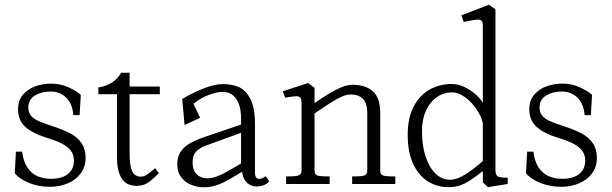

<svg xmlns="http://www.w3.org/2000/svg" viewBox="-20 -780 2593 814"><path d="M42.5 -45 47.5 -137H74Q78.5 -97.5 94.8 -71.8Q111 -46 136.8 -34Q162.5 -22 196 -22Q243 -22 268.2 -42.5Q293.5 -63 293.5 -99.5Q293.5 -124.5 279.8 -142Q266 -159.5 241 -172Q216 -184.5 176.5 -196.5Q119 -214 87.8 -241.8Q56.5 -269.5 56.5 -317.5Q56.5 -355 77.8 -379.2Q99 -403.5 131 -414.5Q163 -425.5 196.5 -425.5Q236 -425.5 270.2 -410Q304.5 -394.5 322.5 -378L317.5 -292H291Q287 -340.5 260.5 -366.2Q234 -392 194.5 -392Q155.5 -392 127.8 -375Q100 -358 100 -324Q100 -302.5 111.8 -289Q123.5 -275.5 144 -266.5Q164.5 -257.5 205.5 -244Q251 -229 279.8 -213.5Q308.5 -198 325.8 -173Q343 -148 343 -110Q343 -72.5 322.2 -44.8Q301.5 -17 267 -2.5Q232.5 12 192 12Q144 12 103.8 -4.2Q63.5 -20.5 42.5 -45Z M476 -114V-380.5H397V-409Q465 -420.5 493.5 -471.5H529.5V-413H657.5V-380.5H529.5V-131Q529.5 -94 534.5 -72Q539.5 -50 550 -40.5Q560.5 -31 577 -31Q590 -31 603 -39.5Q616 -48 637.5 -67L653.5 -46Q622 -14 603 -3Q584 8 558 8Q535.5 8 517.5 -2Q499.5 -12 487.8 -39Q476 -66 476 -114Z M731.5 -83.5Q731.5 -114.5 745.5 -136Q759.5 -157.5 784.2 -171.8Q809 -186 848 -199.5L1002 -252V-276Q1002 -315.5 991.8 -341.2Q981.5 -367 964 -378.8Q946.5 -390.5 923.5 -390.5Q903 -390.5 878.5 -382.5Q854 -374.5 832.8 -362.5Q811.5 -350.5 800.5 -339.5L828.5 -280.5L762.5 -250L752.5 -360Q789.5 -383 838.8 -403.2Q888 -423.5 925 -423.5Q962.5 -423.5 991.8 -411.2Q1021 -399 1041 -361.5Q1061 -324 1061 -253V-48Q1061 -26 1074 -22.2Q1087 -18.5 1106.5 -33L1121.5 -11Q1112 0 1098 5.2Q1084 10.5 1067 10.5Q1054 10.5 1041.2 4.5Q1028.5 -1.5 1018.8 -15.5Q1009 -29.5 1006.5 -52Q963 -25.5 939 -12.5Q915 0.5 892.2 7.2Q869.5 14 843 14Q817.5 14 791.8 4Q766 -6 748.8 -28Q731.5 -50 731.5 -83.5ZM1002 -87V-217L852 -162.5Q825.5 -153 811 -137Q796.5 -121 796.5 -91Q796.5 -58 814.2 -41Q832 -24 858 -24Q875.5 -24 894.2 -30.2Q913 -36.5 936.2 -49Q959.5 -61.5 1002 -87Z M1537 -61V-302Q1537 -379.5 1466.5 -379.5Q1442.5 -379.5 1409.2 -360.8Q1376 -342 1310.5 -297V-341Q1351 -368.5 1376.5 -384Q1402 -399.5 1427.5 -410Q1453 -420.5 1475.5 -420.5Q1529.5 -420.5 1560.8 -393Q1592 -365.5 1592 -299.5V-61Q1592 -47 1596.5 -41.2Q1601 -35.5 1613.5 -33.8Q1626 -32 1656 -32V0H1473V-32Q1503 -32 1515.5 -33.8Q1528 -35.5 1532.5 -41.2Q1537 -47 1537 -61ZM1258.5 -58V-340Q1258.5 -359 1253.2 -365.8Q1248 -372.5 1235 -372Q1222 -371.5 1189 -366L1179 -393L1286 -428L1313.5 -408V-61Q1313.5 -47 1318 -41.2Q1322.5 -35.5 1335 -33.8Q1347.5 -32 1377.5 -32V0H1193V-32Q1220 -32 1233.2 -33.5Q1246.5 -35 1252.5 -40.5Q1258.5 -46 1258.5 -58Z M1708.5 -209Q1708.5 -282 1734.8 -330.2Q1761 -378.5 1803.2 -401.2Q1845.5 -424 1894.5 -424Q1923.5 -424 1951 -410.2Q1978.5 -396.5 1998.8 -377.8Q2019 -359 2027 -344.5V-670Q2027 -686.5 2021.2 -692.2Q2015.5 -698 1999.8 -696.5Q1984 -695 1946 -687L1936 -715L2053 -760L2080.5 -740V-60.5Q2080.5 -45 2085 -38Q2089.5 -31 2099.8 -28.8Q2110 -26.5 2132.5 -26.5V0L2048.5 13.5L2027 -7V-54.5Q1991 -26.5 1969.5 -13Q1948 0.5 1927.5 7Q1907 13.5 1881 13.5Q1835 13.5 1796 -9.8Q1757 -33 1732.8 -82.8Q1708.5 -132.5 1708.5 -209ZM2027 -97V-257Q2022 -284 2001.5 -315Q1981 -346 1952.5 -367.2Q1924 -388.5 1895 -388.5Q1862.5 -388.5 1833.5 -369.2Q1804.5 -350 1786.8 -312.5Q1769 -275 1769 -223.5Q1769 -163.5 1784.2 -116.8Q1799.5 -70 1826.5 -44Q1853.5 -18 1888 -18Q1916.5 -18 1951.8 -40Q1987 -62 2027 -97Z M2210 -45 2215 -137H2241.5Q2246 -97.5 2262.2 -71.8Q2278.5 -46 2304.2 -34Q2330 -22 2363.5 -22Q2410.5 -22 2435.8 -42.5Q2461 -63 2461 -99.5Q2461 -124.5 2447.2 -142Q2433.5 -159.5 2408.5 -172Q2383.5 -184.5 2344 -196.5Q2286.5 -214 2255.2 -241.8Q2224 -269.5 2224 -317.5Q2224 -355 2245.2 -379.2Q2266.5 -403.5 2298.5 -414.5Q2330.5 -425.5 2364 -425.5Q2403.5 -425.5 2437.8 -410Q2472 -394.5 2490 -378L2485 -292H2458.5Q2454.5 -340.5 2428 -366.2Q2401.5 -392 2362 -392Q2323 -392 2295.2 -375Q2267.5 -358 2267.5 -324Q2267.5 -302.5 2279.2 -289Q2291 -275.5 2311.5 -266.5Q2332 -257.5 2373 -244Q2418.5 -229 2447.2 -213.5Q2476 -198 2493.2 -173Q2510.5 -148 2510.5 -110Q2510.5 -72.5 2489.8 -44.8Q2469 -17 2434.5 -2.5Q2400 12 2359.5 12Q2311.5 12 2271.2 -4.2Q2231 -20.5 2210 -45Z"/></svg>

Font: Didactic
Style: Regular
Weight: 400
Designer: Tyler Finck
Foundry: Etcetera Type Co
Version: Version 3.007;FEAKit 1.0